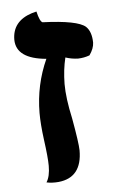

<svg xmlns="http://www.w3.org/2000/svg" viewBox="-46 -600 381 635"><g transform="rotate(-5 144.5 -282.5)"><path d="M95.2 -55.2Q95.2 -82.5 86.9 -143.1Q80.1 -194.3 80.1 -231.9Q80.6 -325.2 118.2 -408.2Q19 -417 18.1 -480Q18.1 -542 84 -563Q84 -563 99.1 -566.9Q106.9 -533.2 116.2 -529.8Q231.9 -525.4 258.3 -502Q276.4 -484.9 276.9 -448.2Q276.4 -428.7 261.2 -407.2Q242.7 -400.4 223.1 -399.9Q201.7 -400.4 181.2 -407.2Q171.4 -367.2 170.9 -319.8Q170.9 -272.5 186 -204.1Q200.7 -122.6 201.2 -97.2Q201.2 -6.8 123 1Q101.6 2.9 83 -1Q95.2 -20 95.2 -55.2Z"/></g></svg>

Font: Linux Libertine O
Style: Semibold
Weight: 700
Designer: Philipp H. Poll
Foundry: Philipp H. Poll
Version: Version 5.0.0